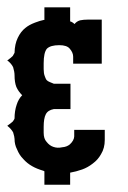

<svg xmlns="http://www.w3.org/2000/svg" viewBox="-20 -508 352 528"><path d="M0 -162.1Q11.7 -170.4 15.1 -173.8Q19.5 -179.7 20 -182.1Q20 -203.1 25.9 -220.2Q30.8 -235.8 41 -246.1Q30.3 -256.8 24.9 -269Q20 -281.7 20 -300.8Q20 -310.5 16.1 -323.2Q11.2 -333.5 0 -341.8Q10.3 -349.1 15.1 -354Q19.5 -361.3 20 -362.8Q20.5 -386.7 28.8 -403.8Q37.1 -421.4 49.8 -431.2Q59.6 -439.5 76.2 -445.8Q90.3 -451.2 100.1 -453.1H101.1H102.1V-487.8H172.9V-449.2Q175.8 -448.7 180.2 -445.8Q184.1 -442.9 185.1 -441.9Q190.4 -449.2 200.2 -452.1Q209.5 -454.1 222.2 -454.1H259.8V-333H181.2V-352.1Q181.2 -363.3 171.9 -374Q164.1 -383.8 143.1 -383.8Q118.7 -383.8 108.9 -374Q100.1 -363.3 100.1 -334V-317.9Q100.1 -306.2 103 -298.8Q105.5 -291.5 107.9 -288.1Q110.8 -284.7 117.2 -282.2Q124 -279.3 127.9 -277.8H136.2H150.9H166H173.8V-208H166H150.9H136.2H127.9Q111.8 -205.1 106 -193.8Q100.1 -182.6 100.1 -159.2V-143.1Q100.1 -126.5 107.9 -118.2Q116.2 -107.4 127 -104Q138.2 -100.1 150.9 -103Q163.6 -104 171.9 -110.8Q183.6 -121.6 184.1 -132.8V-150.9H268.1V-123Q268.1 -100.6 257.8 -84Q249.5 -68.8 234.9 -58.1Q221.2 -47.4 206.1 -42Q189.5 -36.1 172.9 -33.2V0H102.1V-37.1Q101.1 -37.1 100.1 -38.1Q80.6 -43.9 68.8 -50.8Q54.7 -58.6 43.9 -70.8Q33.2 -81.5 26.9 -97.2Q20 -110.4 20 -126Q20 -131.3 16.1 -144Q10.7 -153.8 0 -162.1Z"/></svg>

Font: Wyoming
Style: Regular
Weight: 400
Designer: Old Hat Creative
Version: Version 2.00 2016